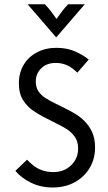

<svg xmlns="http://www.w3.org/2000/svg" viewBox="-20 -853 498 882"><path d="M104.2 -119.4Q116.7 -106.2 131.9 -93.8Q170.8 -62.5 225 -62.5Q274.3 -62.5 306.6 -93.8Q338.9 -125 338.9 -170.8Q338.9 -204.2 322.9 -225.7Q306.9 -247.2 286.8 -259.7Q266.7 -272.2 254.9 -277.8L178.5 -316.7Q160.4 -326.4 133.7 -343.8Q106.9 -361.1 86.8 -391.7Q66.7 -422.2 66.7 -470.8Q66.7 -518.1 88.5 -554.9Q110.4 -591.7 149.7 -612.5Q188.9 -633.3 239.6 -633.3Q289.6 -633.3 327.8 -615.6Q366 -597.9 387.5 -579.2L335.4 -519.4Q325 -529.2 313.2 -538.2Q279.2 -563.9 236.1 -563.9Q194.4 -563.9 169.4 -539.2Q144.4 -514.6 144.4 -478.5Q144.4 -450.7 157.3 -432.6Q170.1 -414.6 186.5 -404.2Q202.8 -393.8 213.2 -388.2L291 -349.3Q304.9 -342.4 326 -329.9Q347.2 -317.4 368.1 -296.9Q388.9 -276.4 402.8 -246.9Q416.7 -217.4 416.7 -175.7Q416.7 -122.2 391.3 -80.6Q366 -38.9 322.2 -15.3Q278.5 8.3 222.2 8.3Q166.7 8.3 121.9 -13.9Q77.1 -36.1 50.7 -68.1ZM238.2 -681.2 106.9 -833.3H186.1Q200.7 -818.8 212.5 -803.1Q224.3 -787.5 239.6 -766Q254.9 -787.5 266.7 -803.1Q278.5 -818.8 293.1 -833.3H369.4Z"/></svg>

Font: co2trust
Style: Regular
Weight: 400
Designer: Kristian Moeller
Foundry: Dicotype
Version: Version 1.000